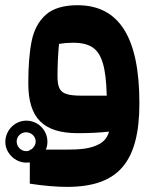

<svg xmlns="http://www.w3.org/2000/svg" viewBox="-57 -480 596 735"><path d="M239.7 -460C186.5 -460 146 -447.8 118.7 -423.8C91.3 -399.4 73.2 -366.2 64.5 -324.2C55.7 -282.2 51.3 -228 51.3 -161.1C51.3 -27.8 108.9 29.8 241.2 29.8C284.7 29.8 324.2 27.8 360.4 23.9C354.5 44.9 342.8 60.1 325.2 70.3C289.6 90.3 249 92.8 190.9 92.8H118.2C122.6 84 124.5 73.7 124.5 62.5C124.5 18.1 88.4 -18.1 43.9 -18.1C-0.5 -18.1 -36.6 19 -36.6 63.5C-36.6 105.5 0.5 142.6 43.9 142.6C46.9 142.6 51.3 142.1 57.1 141.6V223.1C111.3 231.4 158.7 235.4 199.7 235.4C395.5 235.4 476.6 141.1 476.6 -85C476.6 -336.4 399.4 -460 239.7 -460ZM255.9 -113.8C230 -113.8 210.4 -115.7 197.8 -120.1C171.9 -127.9 163.1 -147 163.1 -188C163.1 -229 165 -270.5 168.9 -312C186 -314.9 204.1 -316.4 223.1 -316.4C254.9 -316.4 279.8 -310.5 297.9 -298.3C333.5 -273.9 349.1 -219.2 351.6 -113.8ZM43 98.6C23.4 98.6 6.8 81.5 6.8 61.5C6.8 42 22.9 26.4 43 26.4C63 26.4 79.6 42.5 79.6 61.5C79.6 73.7 72.3 85.4 62 92.8H57.1V95.7C52.7 97.7 48.3 98.6 43 98.6Z"/></svg>

Font: SG Kara SemiBold
Style: Regular
Weight: 400
Designer: Damoon Khanjanzadeh
Version: Version 1.000